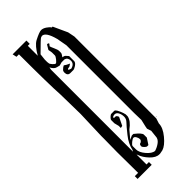

<svg xmlns="http://www.w3.org/2000/svg" viewBox="-236 -746 778 778"><g transform="rotate(-45 152.5 -357.5)"><path d="M266 -124 264 -125 266 -126H267ZM155 -66Q151 -66 144.5 -72.5Q138 -79 138 -83Q138 -95 146 -95Q155 -100 155 -107Q155 -114 150.5 -122Q146 -130 140 -130Q135 -130 124.5 -121.5Q114 -113 114 -108V-89Q114 -72 131 -52Q148 -32 164 -30Q181 -35 194.5 -45.5Q208 -56 208 -71L211 -99L205 -117L207 -128L214 -158L213 -199V-587L205 -631Q191 -684 170 -684Q169 -684 163 -682Q158 -680 113 -635L110 -608V-594L111 -586Q111 -582 118.5 -573.5Q126 -565 130 -565Q134 -565 142.5 -575.5Q151 -586 151 -591V-608L148 -625L160 -645H166L169 -641L162 -632Q163 -627 169.5 -613Q176 -599 176 -592V-581Q176 -576 167 -564Q174 -563 177 -561.5Q180 -560 184 -555Q188 -550 190 -548V-520Q190 -508 169 -498Q163 -496 163 -496H145Q129 -496 129 -515Q129 -522 133 -526Q142 -535 148 -537L157 -531L171 -524L160 -517Q152 -517 148 -513Q148 -509 161 -506Q182 -512 182 -530Q182 -548 167 -552H150L136 -548L124 -551Q111 -553 101 -572L99 -560V-91L103 -99Q108 -126 131 -155Q155 -185 164 -194Q174 -204 174 -217Q174 -230 168.5 -240.5Q163 -251 153 -251H151Q140 -249 140 -245Q142 -241 146.5 -242Q151 -243 154 -240Q158 -235 159 -231L142 -196L132 -194V-206L127 -226V-244Q127 -248 134 -255Q141 -262 146 -262H162Q171 -262 183 -227Q184 -225 184 -222Q185 -220 185 -220V-208Q181 -186 152 -165L125 -133L142 -141H151Q179 -119 179 -109V-92L162 -66ZM184 -703Q194 -703 205.5 -695.5Q217 -688 222 -680H227L255 -619L261 -589V-120L254 -98Q254 -74 230.5 -45.5Q207 -17 187 -11L171 -8H167Q148 -8 129 -28Q110 -48 103 -69L101 -73V-16H115V0H34V-16H53L52 -136L53 -211V-228Q57 -334 57 -349L55 -463Q51 -520 51 -697H37L33 -715H112V-696H101V-639Q122 -676 142 -687Q173 -703 184 -703Z"/></g></svg>

Font: Bukvitsa
Style: Regular
Weight: 500
Foundry: Ponomar Technologies, Inc.
Version: Version 1.1